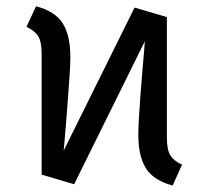

<svg xmlns="http://www.w3.org/2000/svg" viewBox="-20 -571 655 603"><path d="M212.8 7.7 110.8 -22.6V-400Q110.8 -440.5 99.7 -457.7Q88.7 -474.9 63.1 -486.7L93.3 -551.3Q153.3 -535.4 177.2 -497.4Q201 -459.5 201 -391.3Q201 -373.3 199 -341.3Q196.9 -309.2 194.1 -271.5Q191.3 -233.8 188.5 -197.7Q185.6 -161.5 183.3 -134.6Q181 -107.7 180 -97.9L402.6 -547.2L504.1 -517.4V-140Q504.1 -99.5 515.4 -82.3Q526.7 -65.1 551.8 -53.8L522.1 11.8Q462.1 -4.6 438.2 -42.6Q414.4 -80.5 414.4 -148.2Q414.4 -166.2 416.2 -198.2Q417.9 -230.3 420.8 -268.2Q423.6 -306.2 426.7 -342.3Q429.7 -378.5 432.1 -405.4Q434.4 -432.3 434.9 -441.5Z"/></svg>

Font: FiraCode Nerd Font
Style: Regular
Weight: 400
Designer: Carrois Corporate, Edenspiekermann AG, Nikita Prokopov
Foundry: Carrois Corporate, Edenspiekermann AG, Nikita Prokopov
Version: Version 6.002;Nerd Fonts 3.4.0